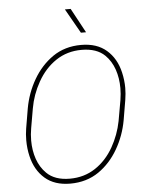

<svg xmlns="http://www.w3.org/2000/svg" viewBox="-61 -965 768 1022"><g transform="rotate(-5 323.0 -454.0)"><path d="M355.5 -916.5 426.3 -785.6H398.9L324.7 -916.5ZM585 -302.2Q570.3 -220.2 529.3 -149.4Q488.3 -78.6 425.8 -35.2Q360.4 9.8 272.9 9.8Q189 9.8 137.7 -34.9Q86.4 -79.6 68.8 -155.3Q59.1 -195.8 59.1 -240.7Q59.1 -272.5 64 -302.2L82 -408.7Q96.7 -490.7 137.7 -561.3Q178.7 -631.8 241.7 -675.8Q306.6 -720.7 394 -720.7Q478 -720.7 529.5 -676Q581.1 -631.3 598.6 -555.7Q608.4 -513.7 608.4 -472.2Q608.4 -442.4 603 -408.7ZM577.1 -409.7Q582.5 -443.4 582.5 -473.6Q582.5 -527.3 566.7 -573.5Q550.8 -619.6 518.6 -651.4Q475.1 -694.3 394 -694.3Q316.9 -694.3 257.1 -654.3Q197.3 -614.3 158.7 -545.4Q121.6 -479.5 108.9 -406.7L90.8 -302.2Q85 -269.5 85 -236.8Q85 -183.6 100.8 -137.7Q116.7 -91.8 148.9 -60.1Q192.4 -16.6 272.9 -16.6Q349.6 -16.6 409.2 -55.9Q468.8 -95.2 507.3 -163.1Q543.5 -227.1 557.6 -299.3Z"/></g></svg>

Font: Mardoto Thin
Style: Italic
Weight: 250
Italic angle: -12°
Designer: Christian Robertson, Vahan Hovhannisyan
Foundry: Google
Version: Version 1.000